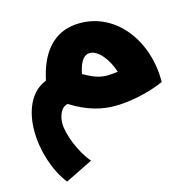

<svg xmlns="http://www.w3.org/2000/svg" viewBox="-128 -677 1188 1178"><g transform="rotate(-15 466.5 -87.5)"><path d="M154 372 329 286C267 213 218 90 218 20C218 -24 237 -81 281 -87C392 -17 484 0 560 0C645 0 770 -22 873 -68C876 -330 712 -547 482 -547C258 -547 207 -340 189 -260C87 -221 40 -107 40 21C40 143 82 279 154 372ZM563 -193C515 -193 478 -205 413 -242C424 -299 446 -354 492 -354C544 -354 600 -287 629 -199C605 -195 583 -193 563 -193Z"/></g></svg>

Font: Montserrat-Arabic Black
Style: Regular
Weight: 900
Designer: Mohamed Gaber
Foundry: Kief Type Foundry
Version: Version 5.008;PS 005.008;hotconv 1.0.88;makeotf.lib2.5.64775